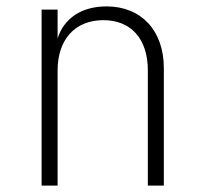

<svg xmlns="http://www.w3.org/2000/svg" viewBox="-20 -580 640 600"><path d="M110 0H160V-360C160 -457 215 -517 303 -517C389 -517 442 -459 442 -360V0H492V-367C492 -485 421 -560 313 -560C235 -560 180 -523 160 -460V-550H110Z"/></svg>

Font: JetBrains Mono Thin
Style: Regular
Weight: 100
Monospace: yes
Designer: Philipp Nurullin, Konstantin Bulenkov
Foundry: JetBrains
Version: Version 2.305